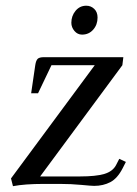

<svg xmlns="http://www.w3.org/2000/svg" viewBox="-20 -637 475 665"><path d="M18.1 -19 308.1 -411.1H158.2L111.8 -314H87.9L102.1 -411.1Q104.5 -427.2 110.4 -433.1Q116.2 -439 132.8 -439H407.2L403.8 -411.1L119.1 -25.9H257.8Q311.5 -25.9 340.8 -34.4Q370.1 -43 381.8 -64.9L393.1 -86.9L416 -76.2L404.8 -54.2Q386.7 -19 362.1 -6.1Q337.4 6.8 306.2 6.8Q296.9 6.8 261.7 3.4Q226.6 0 188 0H130.9Q65.9 0 24.9 7.8ZM227.1 -558.1Q227.1 -582 241.7 -599.6Q256.3 -617.2 278.8 -617.2Q294.9 -617.2 306.4 -606.2Q317.9 -595.2 317.9 -576.2Q317.9 -551.3 302.7 -534.2Q287.6 -517.1 264.2 -517.1Q248.5 -517.1 237.8 -529.8Q227.1 -542.5 227.1 -558.1Z"/></svg>

Font: Dihjauti S
Style: Bold Italic
Weight: 700
Italic angle: -9°
Designer: T. Christopher White
Version: Version 3.0.0